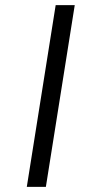

<svg xmlns="http://www.w3.org/2000/svg" viewBox="-20 -725 360 745"><path d="M84 0 196 -705H270L158 0Z"/></svg>

Font: Nunito Sans 7pt SemiExpanded Light
Style: Italic
Weight: 300
Width: 6
Italic angle: -9°
Designer: Vernon Adams
Foundry: Vernon Adams
Version: Version 3.101;gftools[0.9.27]